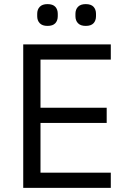

<svg xmlns="http://www.w3.org/2000/svg" viewBox="-20 -914 623 934"><path d="M519 0H93V-698H519V-624H177V-390H499V-316H177V-74H519ZM211 -788Q186 -788 173.5 -801Q161 -814 161 -835V-847Q161 -868 173.5 -881Q186 -894 211 -894Q237 -894 249 -881Q261 -868 261 -847V-835Q261 -814 249 -801Q237 -788 211 -788ZM397 -788Q372 -788 359.5 -801Q347 -814 347 -835V-847Q347 -868 359.5 -881Q372 -894 397 -894Q423 -894 435 -881Q447 -868 447 -847V-835Q447 -814 435 -801Q423 -788 397 -788Z"/></svg>

Font: IBM Plex Sans
Style: Regular
Weight: 400
Designer: Mike Abbink, Paul van der Laan, Pieter van Rosmalen
Foundry: Bold Monday
Version: Version 3.201